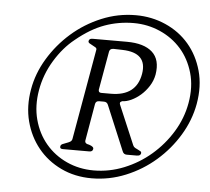

<svg xmlns="http://www.w3.org/2000/svg" viewBox="-52 -770 918 838"><g transform="rotate(5 407.0 -351.0)"><path d="M808 -351Q795 -279 755.5 -213.5Q716 -148 658 -97.5Q600 -47 528 -17.5Q456 12 379 12Q305 12 244.5 -17Q184 -46 143.5 -96Q103 -146 86 -211.5Q69 -277 82 -351Q94 -422 133.5 -487.5Q173 -553 230.5 -603.5Q288 -654 360 -684Q432 -714 510 -714Q580 -714 641 -687Q702 -660 743.5 -611.5Q785 -563 803.5 -496.5Q822 -430 808 -351ZM772 -351Q785 -424 767.5 -484.5Q750 -545 712 -588Q674 -631 619.5 -655Q565 -679 504 -679Q438 -679 377 -657Q316 -635 253 -583Q204 -544 166.5 -482.5Q129 -421 117 -351Q105 -282 121 -222Q137 -162 174.5 -117.5Q212 -73 266.5 -48Q321 -23 385 -23Q453 -23 517.5 -49Q582 -75 634.5 -120Q687 -165 723.5 -224.5Q760 -284 772 -351ZM585 -115Q583 -104 567 -104H523Q509 -104 504 -118L422 -314Q417 -326 404 -326H383Q369 -326 366 -313L338 -151Q335 -136 356 -133Q378 -126 375 -115Q373 -104 359 -104H243Q229 -104 231 -115Q232 -122 239.5 -125.5Q247 -129 256 -132Q265 -135 272 -139Q279 -143 281 -151L351 -549Q352 -555 346 -559Q340 -563 332.5 -566.5Q325 -570 319 -574Q313 -578 314 -584Q316 -595 330 -595H481Q556 -595 592.5 -562Q629 -529 618 -463Q613 -436 598 -412.5Q583 -389 563.5 -372Q544 -355 522.5 -345Q501 -335 483 -335Q474 -331 474 -327Q473 -324 475 -319L548 -147Q551 -140 557.5 -136.5Q564 -133 570.5 -130Q577 -127 581.5 -124Q586 -121 585 -115ZM559 -461Q575 -555 465 -558L428 -559H425Q410 -559 407 -546L377 -376Q376 -363 389 -363H431Q542 -363 559 -461Z"/></g></svg>

Font: Jura
Style: Italic
Weight: 400
Designer: Ed Merritt
Foundry: Ten by Twenty
Version: Version 1.007